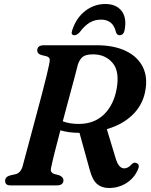

<svg xmlns="http://www.w3.org/2000/svg" viewBox="-20 -926 756 959"><path d="M669 -79.5Q651 -37 612 -12Q573 13 524.5 13Q488 13 464.8 -7Q441.5 -27 428 -78L377 -262.5Q349 -262.5 325.5 -265.8Q302 -269 281.5 -275Q265.5 -214.5 253 -164.8Q240.5 -115 236 -92Q231.5 -74.5 236.2 -67.5Q241 -60.5 250.5 -57L276 -50.5Q297 -41 297 -26Q297 0 263 0H34Q17.5 0 11.5 -6.2Q5.5 -12.5 5.5 -22.5Q5.5 -43 31 -50L56 -55.5Q81 -61 91.5 -90.5Q96 -108 106.8 -147.2Q117.5 -186.5 131.2 -238.2Q145 -290 160 -346Q175 -402 188.8 -454Q202.5 -506 212.2 -545.8Q222 -585.5 225.5 -604Q229.5 -623 228 -631.5Q226.5 -640 212 -645L185.5 -651.5Q166 -658 166 -674Q166 -700 200 -700H463Q549 -700 608.5 -671.5Q668 -643 693.8 -590.5Q719.5 -538 704.5 -466Q691 -399.5 641.2 -351.5Q591.5 -303.5 513.5 -281L555.5 -142.5Q564.5 -110.5 575.5 -97.8Q586.5 -85 601 -85Q620 -85 638.5 -106.5Q648.5 -116.5 660.5 -112Q680.5 -105 669 -79.5ZM369 -603.5Q364 -582.5 352 -537.8Q340 -493 324.5 -435.8Q309 -378.5 293.5 -320Q329 -307 373 -307Q451.5 -307 500.2 -355.2Q549 -403.5 563 -484.5Q578 -570 542 -612.2Q506 -654.5 444.5 -654.5Q408 -654.5 392.5 -641.5Q377 -628.5 369 -603.5ZM484.5 -828Q452.5 -828 427 -812.5Q401.5 -797 377.5 -764.5Q363.5 -750 352 -750Q331.5 -750 341 -776Q361 -837 405.8 -871.5Q450.5 -906 506 -906Q560.5 -906 587.2 -871.5Q614 -837 602.5 -776Q597.5 -750 576.5 -750Q565.5 -750 559.5 -764.5Q545.5 -828 484.5 -828Z"/></svg>

Font: Fraunces 9pt SemiBold
Style: Italic
Weight: 600
Italic angle: -16°
Version: Version 1.000;[b76b70a41]